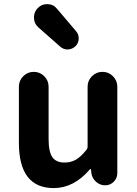

<svg xmlns="http://www.w3.org/2000/svg" viewBox="-20 -914 677 947"><path d="M245.1 13.7Q73.2 13.7 73.2 -210V-486.3Q73.2 -516.6 94.7 -538.1Q116.2 -559.6 146.5 -559.6Q176.8 -559.6 198.2 -538.1Q219.7 -516.6 219.7 -486.3V-228.5Q219.7 -165 238.3 -138.7Q256.8 -112.3 297.9 -112.3Q330.1 -112.3 354.5 -126.5Q378.9 -140.6 406.2 -174.8Q412.1 -181.6 412.1 -191.4V-486.3Q412.1 -516.6 433.6 -538.1Q455.1 -559.6 485.4 -559.6Q515.6 -559.6 537.1 -538.1Q558.6 -516.6 558.6 -486.3V-59.6Q558.6 -35.2 541 -17.6Q523.4 0 499 0Q473.6 0 454.1 -17.1Q434.6 -34.2 430.7 -59.6L428.7 -78.1Q427.7 -80.1 425.8 -80.1Q423.8 -80.1 422.9 -78.1Q343.8 13.7 245.1 13.7ZM351.6 -685.5Q335.9 -670.9 314.5 -669.9Q313.5 -669.9 313.5 -669.9Q293 -669.9 277.3 -683.6L168.9 -779.3Q147.5 -798.8 147.5 -828.1Q147.5 -855.5 167 -875Q185.5 -893.6 211.9 -893.6Q213.9 -893.6 215.8 -893.6Q244.1 -892.6 261.7 -870.1L355.5 -759.8Q368.2 -745.1 368.2 -724.6Q368.2 -701.2 351.6 -685.5Z"/></svg>

Font: Gen Jyuu GothicX Bold
Style: Bold
Weight: 700
Designer: Ryoko NISHIZUKA (kana &amp; ideographs); Paul D. Hunt (Latin, Greek &amp; Cyrillic); Wenlong ZHANG (bopomofo); Sandoll C
Version: Version 1.058.20140828